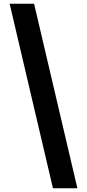

<svg xmlns="http://www.w3.org/2000/svg" viewBox="-20 -852 471 1037"><path d="M32 -832 266 165H398L164 -832Z"/></svg>

Font: Noto Sans Devanagari ExtraCondensed ExtraBold
Style: Regular
Weight: 800
Width: 2
Designer: Jelle Bosma - Monotype Design Team
Foundry: Monotype Imaging Inc.
Version: Version 2.004